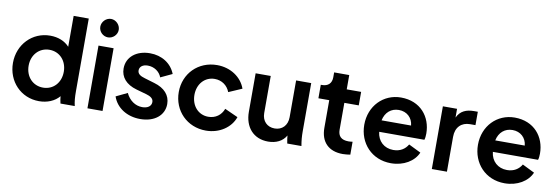

<svg xmlns="http://www.w3.org/2000/svg" viewBox="-57 -1207 4760 1640"><g transform="rotate(10 2322.5 -387.5)"><path d="M314 12C385 12 449 -14 489 -62C490 -43 494 -24 499 0H623C614 -39 611 -73 611 -129V-757H480V-489C441 -532 383 -556 313 -556C158 -556 39 -432 39 -272C39 -112 156 12 314 12ZM175 -272C175 -366 239 -436 328 -436C416 -436 480 -367 480 -272C480 -176 416 -108 328 -108C239 -108 175 -177 175 -272Z M733 0H864V-544H733ZM720 -706C720 -663 757 -627 800 -627C843 -627 880 -663 880 -706C880 -749 843 -787 800 -787C757 -787 720 -749 720 -706Z M1192 12C1315 12 1398 -55 1398 -154C1398 -230 1348 -286 1258 -312L1171 -338C1133 -349 1107 -364 1107 -395C1107 -427 1134 -449 1178 -449C1233 -449 1281 -417 1299 -368L1399 -415C1365 -503 1281 -556 1179 -556C1061 -556 978 -489 978 -389C978 -314 1026 -257 1118 -231L1207 -206C1242 -196 1270 -180 1270 -149C1270 -113 1239 -91 1192 -91C1131 -91 1079 -128 1050 -189L952 -142C984 -48 1076 12 1192 12Z M1761 12C1879 12 1976 -55 2008 -148L1893 -200C1872 -143 1824 -108 1761 -108C1675 -108 1613 -177 1613 -272C1613 -367 1675 -436 1761 -436C1823 -436 1872 -400 1893 -345L2008 -395C1974 -491 1877 -556 1761 -556C1598 -556 1477 -434 1477 -273C1477 -111 1598 12 1761 12Z M2301 12C2370 12 2426 -15 2456 -68C2457 -49 2461 -28 2466 0H2589C2581 -47 2578 -80 2578 -129V-544H2447V-225C2447 -153 2401 -108 2337 -108C2272 -108 2227 -153 2227 -222V-544H2096V-211C2096 -78 2173 12 2301 12Z M2948 6C2968 6 2994 3 3013 0V-112C3000 -110 2987 -109 2978 -109C2914 -109 2886 -139 2886 -194V-427H3011V-544H2886V-668H2755V-626C2755 -573 2724 -544 2671 -544H2661V-427H2755V-187C2755 -65 2825 6 2948 6Z M3366 12C3477 12 3566 -43 3599 -121L3493 -173C3469 -131 3427 -103 3367 -103C3288 -103 3230 -155 3222 -235H3614C3619 -250 3621 -270 3621 -290C3621 -435 3525 -556 3356 -556C3203 -556 3086 -436 3086 -273C3086 -114 3199 12 3366 12ZM3225 -335C3240 -407 3290 -448 3356 -448C3425 -448 3475 -402 3481 -335Z M3720 0H3851V-303C3851 -386 3901 -434 3975 -434H4022V-550H3990C3923 -550 3871 -529 3843 -468V-544H3720Z M4352 12C4463 12 4552 -43 4585 -121L4479 -173C4455 -131 4413 -103 4353 -103C4274 -103 4216 -155 4208 -235H4600C4605 -250 4607 -270 4607 -290C4607 -435 4511 -556 4342 -556C4189 -556 4072 -436 4072 -273C4072 -114 4185 12 4352 12ZM4211 -335C4226 -407 4276 -448 4342 -448C4411 -448 4461 -402 4467 -335Z"/></g></svg>

Font: Mluvka
Style: Bold
Weight: 700
Designer: Modified by Jiří Krblich, Original typeface by Gumpita Rahayu
Foundry: Gumpita Rahayu & Jiří Krblich
Version: Version 2.000;Glyphs 3.1.1 (3134)